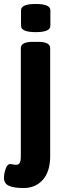

<svg xmlns="http://www.w3.org/2000/svg" viewBox="-52 -736 321 968"><path d="M-32 161Q-32 139 -23.5 115Q-15 91 -1 91Q4 91 13.5 93Q23 95 29 95Q42 95 47.5 85Q53 75 53 52V-493Q53 -525 113 -525H141Q201 -525 201 -493V50Q201 129 164 170.5Q127 212 67 212Q17 212 -7.5 200.5Q-32 189 -32 161ZM54 -606V-684Q54 -716 128 -716Q202 -716 202 -684V-606Q202 -574 128 -574Q54 -574 54 -606Z"/></svg>

Font: Asap Condensed
Style: Bold
Weight: 700
Designer: Pablo Cosgaya
Foundry: Omnibus-Type
Version: Version 1.010; ttfautohint (v1.8)